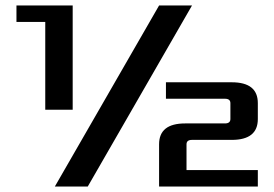

<svg xmlns="http://www.w3.org/2000/svg" viewBox="-20 -680 1000 700"><path d="M180 0 560 -660H680L300 0ZM40 -600V-660H245V-280H145V-600ZM560 0V-154Q560 -230 655 -230H800Q820 -230 820 -246V-304Q820 -320 800 -320H585V-380H825Q920 -380 920 -304V-246Q920 -170 825 -170H680Q660 -170 660 -154V-60H920V0Z"/></svg>

Font: Xolonium
Style: Regular
Weight: 400
Designer: Severin Meyer
Version: Version 4.2